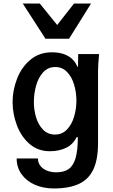

<svg xmlns="http://www.w3.org/2000/svg" viewBox="-20 -856 640 1083"><path d="M74 38H194Q194 62 208 79.8Q222 97.5 245.5 106.8Q269 116 297 116Q340 116 366.5 98Q393 80 406 36.8Q419 -6.5 419 -82H412Q391 -40 351.5 -21.5Q312 -3 261 -3Q193.5 -3 146 -44.8Q98.5 -86.5 74.8 -150.5Q51 -214.5 51 -280Q51 -346.5 76 -411.5Q101 -476.5 151.2 -518.8Q201.5 -561 273 -561Q365 -561 405 -502L410 -493Q413.5 -486.5 416.8 -480.8Q420 -475 420 -478L421 -551H539Q533 -491 533 -457V-49Q533 43 506.8 99.2Q480.5 155.5 425.5 181.2Q370.5 207 283 207Q224 207 176.5 186Q129 165 101.5 126.5Q74 88 74 38ZM411 -288Q411 -334 398.2 -377.8Q385.5 -421.5 358.5 -449.8Q331.5 -478 292 -478Q250.5 -478 223.2 -448Q196 -418 183.5 -372.5Q171 -327 171 -280Q171 -236 183.5 -194Q196 -152 223 -124.5Q250 -97 291 -97Q330.5 -97 357.8 -125.5Q385 -154 398 -198Q411 -242 411 -288ZM108.5 -836H204.5L302.5 -715L397.5 -836H493.5L369.5 -637.5H236.5Z"/></svg>

Font: JuliaMono
Style: Bold
Weight: 700
Monospace: yes
Designer: cormullion
Foundry: corm
Version: Version 0.055; ttfautohint (v1.8.4)